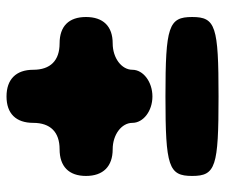

<svg xmlns="http://www.w3.org/2000/svg" viewBox="-72 -686 707 604"><g transform="rotate(-90 282.0 -383.5)"><path d="M31 -133C31 -59 60 -50 281 -50C502 -50 531 -59 531 -133C531 -207 502 -217 281 -217C60 -217 31 -207 31 -133ZM198 -633C198 -579 169 -550 115 -550C61 -550 31 -521 31 -467C31 -413 61 -383 115 -383C161 -383 198 -355 198 -321C198 -287 235 -258 281 -258C327 -258 365 -287 365 -321C365 -355 402 -383 448 -383C502 -383 531 -413 531 -467C531 -521 502 -550 448 -550C394 -550 365 -579 365 -633C365 -687 335 -717 281 -717C227 -717 198 -687 198 -633Z"/></g></svg>

Font: Hussar Skorodowane
Style: Bold
Weight: 700
Foundry: Cannot Into Space Fonts
Version: Version 0.892